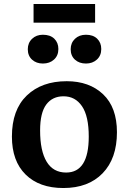

<svg xmlns="http://www.w3.org/2000/svg" viewBox="-20 -933 649 967"><path d="M299 14Q178 14 109 -54Q40 -122 40 -245Q40 -380 115 -452Q190 -524 316 -524Q430 -524 499.5 -458Q569 -392 569 -267Q569 -135 497 -60.5Q425 14 299 14ZM313 -64Q427 -64 427 -245Q427 -348 393 -398Q359 -448 300 -448Q244 -448 213 -406.5Q182 -365 182 -276Q182 -173 215 -118.5Q248 -64 313 -64ZM413 -613Q379 -613 357.5 -632.5Q336 -652 336 -685Q336 -717 357.5 -737.5Q379 -758 413 -758Q449 -758 469.5 -738Q490 -718 490 -686Q490 -653 468 -633Q446 -613 413 -613ZM196 -613Q163 -613 141.5 -632.5Q120 -652 120 -685Q120 -717 141.5 -737.5Q163 -758 196 -758Q233 -758 253.5 -738Q274 -718 274 -686Q274 -653 252 -633Q230 -613 196 -613ZM149 -819V-913H459V-819Z"/></svg>

Font: Literata 12pt SemiBold
Style: Regular
Weight: 600
Designer: Latin by Veronika Burian and Jose Scaglione. Greek by Irene Vlachou. Cyrillic by Vera Evstafieva.
Foundry: TypeTogether
Version: Version 3.002